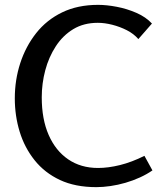

<svg xmlns="http://www.w3.org/2000/svg" viewBox="-20 -759 664 791"><path d="M377 12Q290 12 227 -17.5Q164 -47 122.5 -99Q81 -151 61 -216.5Q41 -282 41 -354Q41 -430 63.5 -499Q86 -568 129 -622.5Q172 -677 236 -708Q300 -739 384 -739Q419 -739 461 -731Q503 -723 542 -706Q581 -689 606 -662L550 -598Q531 -620 502.5 -634.5Q474 -649 442.5 -657Q411 -665 383 -665Q325 -665 282 -639Q239 -613 210 -568.5Q181 -524 166.5 -469.5Q152 -415 152 -358Q152 -268 180.5 -203Q209 -138 261 -102.5Q313 -67 384 -67Q426 -67 474.5 -79Q523 -91 575 -117L608 -57Q585 -41 556.5 -28Q528 -15 497 -6Q466 3 435 7.5Q404 12 377 12Z"/></svg>

Font: Rosario Medium
Style: Regular
Weight: 500
Version: Version 1.201